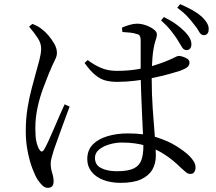

<svg xmlns="http://www.w3.org/2000/svg" viewBox="-20 -853 1040 924"><path d="M875 -612Q863 -613 854.5 -628Q846 -643 832 -665Q819 -685 801 -707.5Q783 -730 755 -755L769 -771Q805 -753 829.5 -735Q854 -717 871 -699Q888 -681 895 -666Q902 -651 901 -636Q900 -623 892.5 -617Q885 -611 875 -612ZM560 27Q515 27 478.5 13.5Q442 0 421 -26Q400 -52 400 -87Q400 -130 426 -157Q452 -184 497 -197.5Q542 -211 596 -211Q674 -211 731.5 -193Q789 -175 828.5 -150Q868 -125 890 -104Q904 -90 912.5 -76Q921 -62 921 -48Q921 -34 915 -25Q909 -16 896 -16Q885 -16 875 -24Q865 -32 850 -46Q815 -81 774.5 -108Q734 -135 683.5 -151Q633 -167 567 -167Q536 -167 506 -158Q476 -149 456.5 -133Q437 -117 437 -93Q437 -59 467 -44Q497 -29 541 -29Q597 -29 624 -42.5Q651 -56 660.5 -83Q670 -110 670 -150Q670 -172 668 -210Q666 -248 664 -294.5Q662 -341 660 -389Q658 -437 657 -480Q657 -505 657 -540Q657 -575 657 -607.5Q657 -640 657 -657Q657 -669 655 -675Q653 -681 649.5 -684.5Q646 -688 639 -689Q625 -694 607 -696Q589 -698 569 -699L567 -720Q582 -727 602.5 -733Q623 -739 639 -739Q661 -739 683 -731Q705 -723 720 -711.5Q735 -700 735 -688Q735 -678 732.5 -670.5Q730 -663 726.5 -651.5Q723 -640 719 -618Q716 -601 714 -579Q712 -557 711 -531.5Q710 -506 710 -479Q710 -402 715 -329.5Q720 -257 725 -198Q730 -139 730 -104Q730 -66 713 -36.5Q696 -7 659 10Q622 27 560 27ZM210 51Q196 51 184.5 40Q173 29 162 13Q149 -7 135.5 -43Q122 -79 113 -125Q104 -171 104 -221Q104 -281 112.5 -333Q121 -385 132.5 -427.5Q144 -470 152 -500Q162 -536 169.5 -564Q177 -592 178 -616Q179 -643 162.5 -668.5Q146 -694 120 -725L136 -738Q153 -731 163 -725.5Q173 -720 187 -708Q197 -701 213 -682.5Q229 -664 241.5 -642Q254 -620 254 -598Q254 -583 244 -563.5Q234 -544 215 -499Q204 -471 188 -429Q172 -387 161 -337Q150 -287 150 -234Q150 -195 155 -172Q160 -149 169 -134Q174 -125 180 -124Q186 -123 192 -133Q200 -146 213 -174Q226 -202 240.5 -236Q255 -270 268.5 -301Q282 -332 291 -351L315 -340Q308 -321 297 -291.5Q286 -262 275 -231.5Q264 -201 254.5 -174.5Q245 -148 240 -134Q233 -111 228.5 -94.5Q224 -78 224 -66Q224 -43 231 -21Q238 1 238 20Q238 51 210 51ZM544 -459Q513 -459 488 -465.5Q463 -472 438.5 -492Q414 -512 387 -550L402 -564Q432 -541 465.5 -526.5Q499 -512 542 -512Q595 -512 641 -519.5Q687 -527 721.5 -538Q756 -549 776 -557Q808 -570 821 -577Q834 -584 840 -584Q856 -583 874 -574.5Q892 -566 892 -552Q892 -538 881 -529.5Q870 -521 846 -512Q827 -506 793 -496.5Q759 -487 717.5 -478.5Q676 -470 631 -464.5Q586 -459 544 -459ZM959 -684Q946 -685 938 -700.5Q930 -716 915 -734Q900 -754 882 -773.5Q864 -793 833 -816L847 -833Q884 -817 909 -802.5Q934 -788 952 -772Q970 -754 978 -738.5Q986 -723 984 -709Q984 -697 977 -690Q970 -683 959 -684Z"/></svg>

Font: Noto Serif TC
Style: Regular
Weight: 400
Designer: Ryoko NISHIZUKA  (kana & ideographs); Frank Grießhammer (Latin, Greek & Cyrillic); Wenlong ZHANG  (bopomofo); Sandoll Co
Foundry: Adobe
Version: Version 2.003-H1;hotconv 1.1.1;makeotfexe 2.6.0